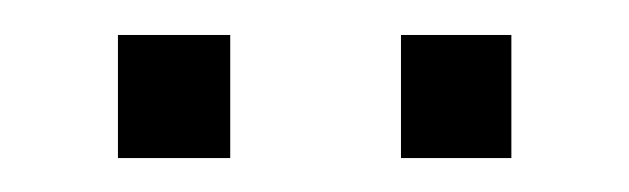

<svg xmlns="http://www.w3.org/2000/svg" viewBox="-20 -682 367 112"><path d="M114.3 -589.8H48.8V-661.6H114.3ZM278.3 -589.8H213.9V-661.6H278.3Z"/></svg>

Font: SengBuhan
Style: Regular
Weight: 400
Designer: John M. Durdin
Foundry: Lao Script for Windows
Version: Version 1.400